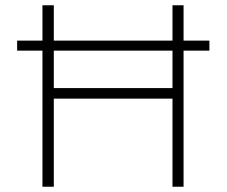

<svg xmlns="http://www.w3.org/2000/svg" viewBox="-20 -708 859 728"><path d="M634 -688H676V-554H774V-516H676V0H634V-334H184V0H141V-516H45V-554H141V-688H184V-554H634ZM634 -374V-516H184V-374Z"/></svg>

Font: Roundo Light
Style: Regular
Weight: 300
Designer: Namrata Goyal (Gurmukhi), Shiva Nallaperumal (Latin)
Foundry: Indian Type Foundry
Version: Version 1.000;PS 1.0;hotconv 1.0.88;makeotf.lib2.5.647800